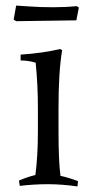

<svg xmlns="http://www.w3.org/2000/svg" viewBox="-20 -661 327 689"><path d="M83 -638Q125 -635 170.5 -635Q216 -635 255 -639L263 -634L254 -588L38 -585L29 -591L38 -641ZM190 -274V-190Q190 -82 197 -30Q225 -24 260 -11L258 8Q202 0 152 0Q102 0 51 6L48 -13Q78 -26 107 -33Q116 -101 116 -190V-274Q116 -355 108 -436Q82 -444 54 -444V-465Q131 -470 196 -485L203 -481Q190 -404 190 -274Z"/></svg>

Font: Almendra
Style: Regular
Weight: 400
Designer: Ana Sanfelippo
Foundry: Ana Sanfelippo
Version: Version 1.004